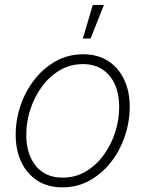

<svg xmlns="http://www.w3.org/2000/svg" viewBox="-20 -770 606 800"><path d="M239.7 10.7Q180.2 10.7 136.7 -16.8Q93.3 -44.4 69.3 -93.8Q45.4 -143.1 45.4 -208Q45.4 -270.5 65.7 -330.3Q85.9 -390.1 123.5 -438.2Q161.1 -486.3 212.6 -515.1Q264.2 -543.9 326.7 -543.9Q386.2 -543.9 429.7 -516.4Q473.1 -488.8 496.8 -439.5Q520.5 -390.1 520.5 -325.2Q520.5 -262.7 500.2 -202.6Q480 -142.6 442.4 -94.5Q404.8 -46.4 353.3 -17.8Q301.8 10.7 239.7 10.7ZM240.7 -29.8Q294.4 -29.8 337.6 -55.7Q380.9 -81.5 412.1 -124.3Q443.4 -167 460 -219.2Q476.6 -271.5 476.6 -324.7Q476.6 -377.4 459 -417.5Q441.4 -457.5 407.7 -480.2Q374 -502.9 325.7 -502.9Q273.4 -502.9 230.2 -477.8Q187 -452.6 155.5 -410.2Q124 -367.7 106.7 -315.2Q89.4 -262.7 89.4 -208Q89.4 -128.9 128.9 -79.3Q168.5 -29.8 240.7 -29.8ZM325.2 -609.4 366.7 -749.5H413.1L357.4 -609.4Z"/></svg>

Font: Inter 20pt ExtraLight
Style: Italic
Weight: 250
Italic angle: -9.3988°
Version: Version 4.001;git-66647c0bb